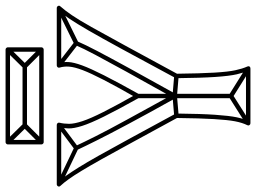

<svg xmlns="http://www.w3.org/2000/svg" viewBox="-148 -777 920 690"><g transform="rotate(-90 312.0 -432.0)"><path d="M132 -621 118 -615Q131 -587 153 -543Q175 -499 211.5 -430.5Q248 -362 305 -260Q307 -256 312 -256Q317 -256 319 -260Q376 -362 413.5 -430.5Q451 -499 474 -543Q497 -587 509 -615L495 -621Q483 -593 460 -549.5Q437 -506 399.5 -438Q362 -370 305 -268Q303 -264 312 -264Q321 -264 319 -268Q263 -370 226 -437.5Q189 -505 167 -549Q145 -593 132 -621ZM320 -397H304V-264Q304 -264 304 -264Q304 -264 304 -264V-62H320V-264Q320 -264 320 -264Q320 -264 320 -264ZM407 7 415 -7 316 -69Q315 -70 312.5 -70Q310 -70 308 -69L210 -7L218 7L316 -55Q318 -57 312 -57Q306 -57 308 -55ZM-2 -687 -8 -673 122 -611Q124 -610 126 -610.5Q128 -611 130 -612L213 -674L203 -686L120 -624Q119 -623 124.5 -623.5Q130 -624 128 -625ZM427 -686 417 -674 497 -612Q499 -611 501.5 -610.5Q504 -610 506 -611L632 -673L624 -687L498 -625Q497 -624 503 -623.5Q509 -623 507 -624ZM240 -266 242 -250 313 -256Q313 -256 312 -256Q311 -256 311 -256L383 -250L385 -266L313 -272Q312 -272 312 -272Q312 -272 311 -272ZM628 -688H422Q418 -688 415.5 -685Q413 -682 414 -678Q419 -662 417.5 -643Q416 -624 405 -595Q394 -566 370 -519.5Q346 -473 305 -401H319Q278 -474 254.5 -520.5Q231 -567 221.5 -596Q212 -625 212 -643.5Q212 -662 216 -678Q217 -682 214.5 -685Q212 -688 208 -688H-5Q-10 -688 -12.5 -683.5Q-15 -679 -11 -675Q1 -662 13.5 -644.5Q26 -627 43 -599Q60 -571 85 -526.5Q110 -482 146 -415.5Q182 -349 234 -254L233 -258Q232 -172 229 -122.5Q226 -73 221 -47Q216 -21 207 -3Q205 1 207.5 4.5Q210 8 214 8H411Q416 8 418 4.5Q420 1 418 -3Q410 -21 404.5 -46.5Q399 -72 396 -121.5Q393 -171 392 -258L391 -254Q454 -370 494.5 -444.5Q535 -519 560 -563.5Q585 -608 602 -633Q619 -658 634 -675Q638 -679 635.5 -683.5Q633 -688 628 -688ZM628 -672 622 -685Q607 -668 590 -643Q573 -618 547 -573Q521 -528 480.5 -453.5Q440 -379 377 -262Q376 -261 376 -260Q376 -259 376 -258Q377 -168 380.5 -117.5Q384 -67 390 -41Q396 -15 404 3L411 -8H214L221 3Q230 -15 235.5 -41.5Q241 -68 244.5 -118.5Q248 -169 249 -258Q249 -259 249 -260Q249 -261 248 -262Q196 -358 159.5 -425Q123 -492 98 -536.5Q73 -581 55.5 -609Q38 -637 25.5 -654.5Q13 -672 1 -685L-5 -672H208L200 -682Q196 -665 195.5 -646Q195 -627 204.5 -597Q214 -567 238 -518.5Q262 -470 305 -393Q307 -389 312 -389Q317 -389 319 -393Q362 -470 386.5 -518.5Q411 -567 422 -597Q433 -627 434 -646Q435 -665 430 -682L422 -672ZM152 -870 140 -858 200 -797Q202 -795 202 -803Q202 -811 200 -809L140 -749L152 -737L212 -797Q214 -799 214 -802.5Q214 -806 212 -809ZM206 -811V-795H419V-811ZM473 -737 485 -749 425 -809Q423 -811 423 -803Q423 -795 425 -797L485 -858L473 -870L413 -809Q411 -806 411 -802.5Q411 -799 413 -797ZM146 -735H479Q482 -735 484.5 -737.5Q487 -740 487 -743V-864Q487 -867 484.5 -869.5Q482 -872 479 -872H146Q143 -872 140.5 -869.5Q138 -867 138 -864V-743Q138 -740 140.5 -737.5Q143 -735 146 -735ZM146 -751 154 -743V-864L146 -856H479L471 -864V-743L479 -751Z"/></g></svg>

Font: Tilt Prism
Style: Regular
Weight: 400
Version: Version 1.000